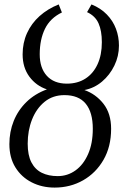

<svg xmlns="http://www.w3.org/2000/svg" viewBox="-20 -839 562 870"><path d="M227.5 11Q170 11 123.5 -12.8Q77 -36.5 49.8 -80.5Q22.5 -124.5 22.5 -186Q22.5 -242 42.2 -291Q62 -340 100 -377Q138 -414 192.5 -434Q144 -450 113.2 -491.5Q82.5 -533 82.5 -592.5Q82.5 -645 102.5 -689Q122.5 -733 159.2 -766Q196 -799 246 -819L260.5 -782.5Q207.5 -757 183.8 -708.5Q160 -660 160 -593Q160 -531 192.2 -495.5Q224.5 -460 283 -460Q331.5 -460 367 -482.8Q402.5 -505.5 422 -547.8Q441.5 -590 441.5 -648Q441.5 -699.5 426.5 -733.2Q411.5 -767 374.5 -784L394.5 -819Q436.5 -802 464.2 -773.2Q492 -744.5 505.5 -708.5Q519 -672.5 519 -632.5Q519 -584.5 498.2 -541.8Q477.5 -499 442.2 -469.2Q407 -439.5 362.5 -431Q414 -413 448.8 -368.8Q483.5 -324.5 483.5 -255.5Q483.5 -174.5 449 -114.8Q414.5 -55 356.5 -22Q298.5 11 227.5 11ZM241.5 -41Q286 -41 322 -66.8Q358 -92.5 379.2 -140.8Q400.5 -189 400.5 -255.5Q400.5 -330 368.5 -369Q336.5 -408 272 -408Q219.5 -408 182.2 -377.8Q145 -347.5 125.2 -297.5Q105.5 -247.5 105.5 -188Q105.5 -136 122.2 -103.5Q139 -71 169.5 -56Q200 -41 241.5 -41Z"/></svg>

Font: Merriweather Light
Style: Italic
Weight: 300
Italic angle: -7.8°
Designer: Eben Sorkin
Foundry: Eben Sorkin
Version: Version 2.101